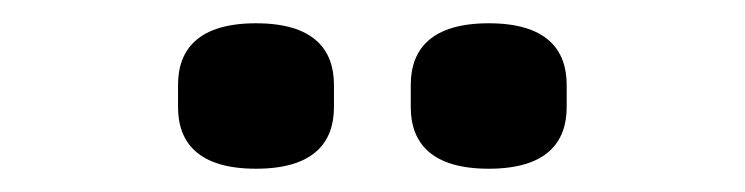

<svg xmlns="http://www.w3.org/2000/svg" viewBox="-20 -752 640 165"><path d="M200 -607C249 -607 267 -629 267 -660V-679C267 -710 249 -732 200 -732C151 -732 133 -710 133 -679V-660C133 -629 151 -607 200 -607ZM400 -607C449 -607 467 -629 467 -660V-679C467 -710 449 -732 400 -732C351 -732 333 -710 333 -679V-660C333 -629 351 -607 400 -607Z"/></svg>

Font: IBM Mono Medium
Style: Regular
Weight: 500
Monospace: yes
Designer: Mike Abbink, Paul van der Laan, Pieter van Rosmalen
Foundry: Bold Monday
Version: Version 2.3